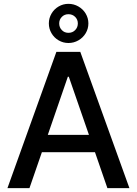

<svg xmlns="http://www.w3.org/2000/svg" viewBox="-20 -976 709 996"><path d="M18.6 0 272.5 -707H396.5L651.4 0H537.1L472.7 -186.5H197.3L132.8 0ZM441.4 -276.4 336.9 -578.1H332L228 -276.4ZM233.4 -854.5Q233.4 -881.8 247.1 -905.3Q260.7 -928.7 284.2 -942.4Q307.6 -956.1 335 -956.1Q362.8 -956.1 386.7 -942.4Q410.6 -928.7 424.6 -905.3Q438.5 -881.8 438.5 -854.5Q438.5 -827.1 424.6 -803.7Q410.6 -780.3 386.7 -766.6Q362.8 -752.9 335 -752.9Q307.6 -752.9 284.2 -766.6Q260.7 -780.3 247.1 -803.7Q233.4 -827.1 233.4 -854.5ZM383.8 -854.5Q383.8 -874.5 369.9 -888.4Q356 -902.3 335 -902.3Q314.5 -902.3 300.8 -888.4Q287.1 -874.5 287.1 -854.5Q287.1 -834 300.8 -819.8Q314.5 -805.7 335 -805.7Q356 -805.7 369.9 -819.8Q383.8 -834 383.8 -854.5Z"/></svg>

Font: Pretendard GOV Medium
Style: Regular
Weight: 500
Designer: Base glyphs from Inter by Rasmus Andersson; Hangeul glyphs from Noto Sans CJK(Source Han Sans) by Jang Soo-young and Kan
Foundry: Kil Hyung-jin
Version: Version 1.309